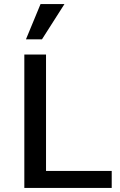

<svg xmlns="http://www.w3.org/2000/svg" viewBox="-20 -927 591 947"><path d="M100 0V-658H207V0ZM134 0V-84H531V0ZM108 -733 180 -907H298L187 -733Z"/></svg>

Font: Ysabeau Office SemiBold
Style: Regular
Weight: 600
Designer: Christian Thalmann (Catharsis Fonts)
Version: Version 2.001;gftools[0.9.30]; featfreeze: tnum,lnum,ss02